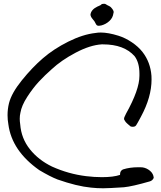

<svg xmlns="http://www.w3.org/2000/svg" viewBox="-20 -1008 865 1030"><path d="M525.9 -986.3Q527.8 -986.3 531.7 -987.1Q535.6 -987.8 538.1 -987.8Q540.5 -987.8 543.7 -987.1Q546.9 -986.3 549.3 -984.4Q552.7 -981.4 562 -977.3Q571.3 -973.1 575.2 -968.8Q589.8 -953.1 589.8 -943.4Q589.8 -942.4 589.4 -940.7Q588.9 -939 588.4 -936.5Q585.4 -912.6 567.1 -895.5Q548.8 -878.4 523.9 -871.6Q522.5 -871.6 517.6 -870.6Q512.7 -869.6 510.3 -869.6Q507.8 -869.6 504.4 -870.4Q501 -871.1 498.5 -873.5Q495.1 -877 491 -885.7Q486.8 -894.5 483.4 -897.9Q482.4 -898.9 480 -901.9Q477.5 -904.8 476.6 -906.2Q475.6 -907.7 473.4 -910.4Q471.2 -913.1 470.2 -915Q469.2 -917 468 -919.4Q466.8 -921.9 466.1 -924.6Q465.3 -927.2 465.3 -929.7Q468.8 -956.5 502.4 -972.7Q504.9 -974.1 510.3 -976.1Q515.6 -978 519.5 -980.5Q523.4 -982.9 525.9 -986.3ZM492.2 -831.1Q505.4 -833.5 520.5 -833.5Q560.5 -833.5 615.2 -816.4Q651.4 -805.2 686.8 -781.5Q722.2 -757.8 744.6 -729Q787.1 -674.3 792.5 -601.1Q793 -591.3 793 -581.5Q793 -487.3 736.3 -382.3Q733.4 -377 728.3 -367.4Q723.1 -357.9 718.8 -350.1Q714.4 -342.3 710 -335.4Q702.6 -324.7 681.6 -329.1Q681.2 -329.6 675.3 -334.2Q669.4 -338.9 668 -340.3Q666.5 -341.8 661.9 -345.7Q657.2 -349.6 655.3 -352.3Q653.3 -355 650.6 -358.9Q647.9 -362.8 646 -366.7Q645.5 -368.7 645.5 -370.6Q645.5 -375 647.5 -379.9Q649.4 -384.8 652.3 -390.1Q655.3 -395.5 656.2 -398.4Q728 -526.9 728 -601.1Q728 -602.5 728 -604.5Q728 -608.9 728 -612.8Q728 -671.9 702.1 -706.5Q646 -770 532.2 -770Q528.8 -770 525.4 -770Q462.9 -766.1 385.7 -725.3Q308.6 -684.6 256.8 -636.2Q220.7 -604.5 188.7 -570.1Q156.7 -535.6 126.2 -488.5Q95.7 -441.4 89.4 -402.8Q85.9 -387.7 85.9 -371.1Q85.9 -356.4 88.4 -340.8Q94.2 -265.1 140.4 -207.3Q186.5 -149.4 259.3 -114.3Q347.2 -74.7 441.9 -63Q485.8 -57.6 526.9 -57.6Q588.4 -57.6 624 -69.8Q624 -71.3 624 -72.8Q624 -91.8 639.6 -99.1Q676.3 -110.8 721.7 -110.8Q731.9 -110.8 742.7 -110.4Q766.1 -107.4 784.7 -91.8Q803.2 -76.2 804.7 -53.7Q797.9 -38.6 782.7 -34.7Q689.5 -7.8 644.5 -3.4Q561.5 2 533.7 2Q500.5 2 468.3 -1.5Q392.1 -8.8 288.1 -45.4Q250 -60.1 190.9 -95.2Q43.5 -198.7 24.9 -340.8Q20.5 -365.2 20.5 -390.1Q20.5 -423.3 28.3 -454.6Q42 -508.8 97.4 -577.4Q152.8 -646 210 -695.3Q268.1 -745.6 346.4 -784.7Q424.8 -823.7 492.2 -831.1Z"/></svg>

Font: Avessa
Style: Medium
Weight: 500
Designer: Arman Khorramak
Foundry: Arman Khorramak
Version: Version 1.000; ttfautohint (v1.8.1)